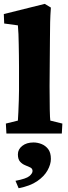

<svg xmlns="http://www.w3.org/2000/svg" viewBox="-25 -704 356 1012"><path d="M8.8 0 5.9 -52.7 69.3 -68.4Q70.3 -83 71.8 -113.3Q73.2 -143.6 74.2 -175.8Q75.2 -208 75.2 -226.6V-351.6Q75.2 -383.8 74.7 -413.6Q74.2 -443.4 73.7 -471.2Q73.2 -499 72.3 -523.9Q71.3 -548.8 69.3 -570.3L-2.9 -580.1L-4.9 -629.9L210.9 -683.6L243.2 -664.1Q240.2 -624 239.3 -586.4Q238.3 -548.8 238.3 -501Q238.3 -453.1 237.3 -381.8L236.3 -248Q236.3 -172.9 237.3 -126.5Q238.3 -80.1 240.2 -68.4L303.7 -52.7L300.8 0ZM73.2 288.1 56.6 249Q113.3 238.3 129.9 224.1Q146.5 210 146.5 197.3Q146.5 184.6 134.8 178.7Q123 172.9 107.9 167Q92.8 161.1 81.1 148.4Q69.3 135.7 69.3 109.4Q69.3 83 92.3 64.9Q115.2 46.9 151.4 46.9Q172.9 46.9 193.8 55.2Q214.8 63.5 229 82Q243.2 100.6 243.2 133.8Q243.2 162.1 225.6 193.8Q208 225.6 170.9 251Q133.8 276.4 73.2 288.1Z"/></svg>

Font: Crimson Pro Black
Style: Regular
Weight: 900
Designer: Jacques Le Bailly
Foundry: Baron von Fonthausen
Version: Version 1.003